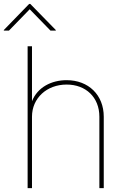

<svg xmlns="http://www.w3.org/2000/svg" viewBox="-45 -965 649 985"><path d="M119.1 -366.2C119.1 -461.9 195.3 -531.2 296.9 -531.2C396 -531.2 464.8 -465.3 464.8 -366.2V0H487.3V-366.2C487.3 -478 408.7 -553.7 296.9 -553.7C219.7 -553.7 147.9 -518.1 119.1 -445.8V-727.5H96.7V0H119.1ZM1 -808.1 107.4 -917.5 213.9 -808.1H241.2V-811L110.4 -944.8H104.5L-25.4 -811V-808.1Z"/></svg>

Font: Raveo Thin
Style: Regular
Weight: 100
Designer: Jakub Foglar, Rasmus Andersson (Inter)
Foundry: Jakubfoglar.com
Version: Version 1.100;Glyphs 3.2.3 (3260)